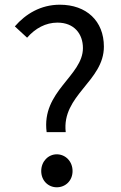

<svg xmlns="http://www.w3.org/2000/svg" viewBox="-20 -782 514 815"><path d="M178 -221H259C241 -378 421 -437 421 -584C421 -693 347 -762 234 -762C153 -762 89 -723 43 -670L95 -622C130 -662 174 -686 224 -686C295 -686 332 -638 332 -578C332 -459 155 -395 178 -221ZM221 13C258 13 288 -15 288 -56C288 -97 258 -127 221 -127C185 -127 155 -97 155 -56C155 -15 185 13 221 13Z"/></svg>

Font: Noto Sans Japanese Regular
Style: Regular
Weight: 400
Designer: Ryoko NISHIZUKA (kana & ideographs); Paul D. Hunt (Latin, Greek & Cyrillic); Wenlong ZHANG (bopomofo); Sandoll Communica
Foundry: Adobe Systems Incorporated
Version: Version 1.000;PS 1;hotconv 1.0.78;makeotf.lib2.5.61930